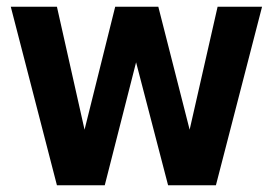

<svg xmlns="http://www.w3.org/2000/svg" viewBox="-20 -550 810 570"><path d="M12 -530H149L231 -165L322 -530H450L543 -165L626 -530H758L621 0H479L384 -365L291 0H149Z"/></svg>

Font: Golos UI
Style: Bold
Weight: 700
Designer: A.Korolkova, Vitaly Kuzmin
Foundry: ParaType Ltd
Version: Version 2.000